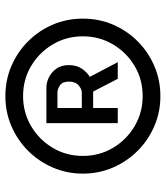

<svg xmlns="http://www.w3.org/2000/svg" viewBox="28 -805 608 704"><g transform="rotate(-90 332.0 -453.0)"><path d="M232.4 -325.2V-586.9H363.8Q380.9 -586.9 399.9 -577.9Q418.9 -568.8 432.1 -550.5Q445.3 -532.2 445.3 -504.4Q445.3 -476.1 431.6 -456.1Q418 -436 398.4 -425.8Q378.9 -415.5 359.9 -415.5H264.2V-457H343.8Q357.4 -457 371.1 -468.8Q384.8 -480.5 384.8 -504.4Q384.8 -528.3 370.8 -537.4Q356.9 -546.4 344.7 -546.4H288.1V-325.2ZM391.1 -448.7 456.1 -325.2H395L331.1 -448.7ZM331.5 -168.9Q272.9 -168.9 221.4 -191.2Q169.9 -213.4 130.9 -252.4Q91.8 -291.5 69.6 -343Q47.4 -394.5 47.4 -453.1Q47.4 -511.7 69.6 -563.2Q91.8 -614.7 130.9 -653.8Q169.9 -692.9 221.4 -715.1Q272.9 -737.3 331.5 -737.3Q390.6 -737.3 442.1 -715.1Q493.7 -692.9 532.7 -653.8Q571.8 -614.7 593.8 -563.2Q615.7 -511.7 615.7 -453.1Q615.7 -394.5 593.8 -343Q571.8 -291.5 532.7 -252.4Q493.7 -213.4 442.1 -191.2Q390.6 -168.9 331.5 -168.9ZM331.5 -233.9Q392.6 -233.9 442.1 -263.4Q491.7 -293 521.2 -342.8Q550.8 -392.6 550.8 -453.1Q550.8 -513.7 521.2 -563.5Q491.7 -613.3 442.1 -642.8Q392.6 -672.4 331.5 -672.4Q271.5 -672.4 221.4 -642.8Q171.4 -613.3 141.8 -563.5Q112.3 -513.7 112.3 -453.1Q112.3 -392.6 141.8 -342.8Q171.4 -293 221.4 -263.4Q271.5 -233.9 331.5 -233.9Z"/></g></svg>

Font: V-Inter
Style: Regular-375
Weight: 375
Designer: Rasmus Andersson
Foundry: rsms
Version: Version 4.000;git-4146feb